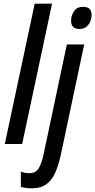

<svg xmlns="http://www.w3.org/2000/svg" viewBox="-20 -780 516 1040"><path d="M6 0 168 -760H262L100 0ZM412 -623Q365 -623 365 -668Q365 -696 381 -719.5Q397 -743 430 -743Q476 -743 476 -700Q476 -667 458 -645Q440 -623 412 -623ZM152 240Q117 240 93 232V149Q113 158 140 158Q172 158 188.5 133.5Q205 109 218 47L342 -539H436L310 56Q298 111 280.5 152.5Q263 194 232.5 217Q202 240 152 240Z"/></svg>

Font: Noto Sans Condensed Medium
Style: Italic
Weight: 500
Width: 3
Italic angle: -12°
Designer: Monotype Design Team
Foundry: Monotype Imaging Inc.
Version: Version 2.013; ttfautohint (v1.8.4.7-5d5b)